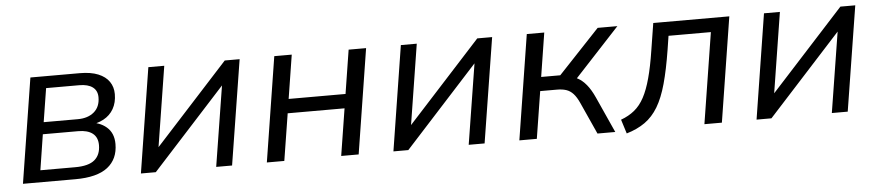

<svg xmlns="http://www.w3.org/2000/svg" viewBox="-36 -680 4058 887"><g transform="rotate(-5 1993.0 -237.0)"><path d="M42 0 119 -486.3H347.5Q399.2 -486.3 433.1 -472.4Q467 -458.5 483.9 -433.8Q500.9 -409.1 500.9 -376Q500.9 -336.9 484.4 -307.8Q467.9 -278.8 437.6 -262.6Q407.3 -246.3 364.7 -242.3L367.2 -254.8Q418.5 -252.9 451.2 -224.9Q483.8 -196.9 483.8 -146.3Q483.8 -76.3 435 -38.2Q386.1 0 284.9 0ZM127.6 -55.3H289.2Q351.4 -55.3 379.4 -79Q407.4 -102.7 407.4 -147.7Q407.4 -183.6 384.2 -201.8Q360.9 -220 317 -220H153.4ZM162.2 -275.3H319.9Q367.4 -275.3 396 -299.5Q424.5 -323.8 424.5 -367.8Q424.5 -398.7 402.8 -414.9Q381.1 -431.1 340.6 -431.1H187Z M589 0 666 -486.3H739.8L674.8 -77.1H646.9L1020.3 -486.3H1089.3L1011.8 0H938.1L1003.5 -409.7H1031.4L658 0Z M1173 0 1250 -486.3H1331L1298.9 -283.6H1562.7L1594.8 -486.3H1675.8L1598.8 0H1517.8L1552.4 -217.9H1288.7L1254 0Z M1760 0 1837 -486.3H1910.8L1845.8 -77.1H1817.9L2191.3 -486.3H2260.3L2182.8 0H2109.1L2174.5 -409.7H2202.4L1829 0Z M2344 0 2421 -486.3H2502L2469.9 -283.1H2558.4L2749.6 -486.3H2841.1L2622.4 -250.4L2592.6 -273.2Q2617.1 -271.7 2638.1 -260.5Q2659.1 -249.3 2677.9 -226.5Q2696.8 -203.7 2713.9 -165.9L2788.8 0H2706.3L2639.7 -147.2Q2627 -175.5 2612.8 -190.9Q2598.7 -206.3 2580.5 -212.4Q2562.3 -218.4 2537.5 -218.4H2459.7L2425 0Z M2841 11.3 2820.4 -54.2Q2856.6 -67.4 2883.2 -89.1Q2909.8 -110.8 2928.6 -145.9Q2947.4 -181 2961.7 -233.8Q2976.1 -286.5 2987.7 -361.9L3007.5 -486.3H3360.2L3283.2 0H3202.2L3269 -421.2H3072.6L3062.6 -357.1Q3048 -265.7 3030.3 -201.8Q3012.6 -137.8 2987.5 -96Q2962.3 -54.1 2926.5 -28.7Q2890.7 -3.4 2841 11.3Z M3444 0 3521 -486.3H3594.8L3529.8 -77.1H3501.9L3875.3 -486.3H3944.3L3866.8 0H3793.1L3858.5 -409.7H3886.4L3513 0Z"/></g></svg>

Font: Nunito Sans 12pt ExtraLight
Style: Italic
Weight: 200
Italic angle: -9°
Designer: Vernon Adams
Foundry: Vernon Adams
Version: Version 3.101;gftools[0.9.27]